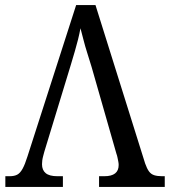

<svg xmlns="http://www.w3.org/2000/svg" viewBox="-20 -734 667 754"><path d="M340 -470Q331 -500 322.5 -526.5Q314 -553 308 -577Q302 -601 296 -623Q292 -601 286.5 -579Q281 -557 274 -533Q267 -509 258 -479L154 -138Q152 -130 149.5 -121Q147 -112 146 -104Q145 -96 145 -89Q145 -66 159.5 -54Q174 -42 205 -42H227V0H1V-42H18Q36 -42 47.5 -48Q59 -54 68.5 -71Q78 -88 88 -120L279 -714H355L550 -92Q557 -72 565 -61Q573 -50 585.5 -46Q598 -42 616 -42H627V0H369V-42H390Q418 -42 432 -53Q446 -64 446 -86Q446 -93 444.5 -100Q443 -107 441.5 -115Q440 -123 437 -131Z"/></svg>

Font: Noto Serif SemiCondensed
Style: Regular
Weight: 400
Width: 4
Designer: Monotype Design Team
Foundry: Monotype Imaging Inc.
Version: Version 2.013